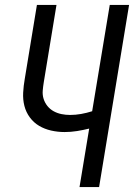

<svg xmlns="http://www.w3.org/2000/svg" viewBox="-20 -755 541 775"><path d="M301 0 340 -236Q316 -230 291 -226Q266 -222 241 -222Q213 -222 186.5 -228Q160 -234 138 -247Q116 -260 100.5 -281Q85 -302 78.5 -327.5Q72 -353 73.5 -381Q75 -409 80 -437L129 -735H208L157 -425Q154 -407 152.5 -389.5Q151 -372 156 -356Q161 -340 171.5 -327Q182 -314 196.5 -306Q211 -298 228 -294.5Q245 -291 263 -291Q285 -291 307.5 -295Q330 -299 352 -306L423 -735H501L380 0Z"/></svg>

Font: Iosevka SS04
Style: Italic
Weight: 400
Italic angle: -9°
Monospace: yes
Designer: Belleve Invis
Foundry: Belleve Invis
Version: Version 19.0.0; ttfautohint (v1.8.4)